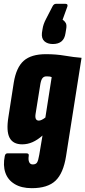

<svg xmlns="http://www.w3.org/2000/svg" viewBox="-20 -786 446 1003"><path d="M220 -503Q273 -503 319.5 -495Q366 -487 406 -484L325 30Q311 119 270 158Q229 197 146 197Q92 197 56.5 175.5Q21 154 8 116Q-5 78 5 29Q8 15 19 15H118Q133 15 130 29Q127 49 132.5 61Q138 73 151 73Q167 73 173.5 63Q180 53 185 23L202 -78Q176 -55 150 -43.5Q124 -32 96 -32Q48 -32 30 -66.5Q12 -101 24 -175L52 -355Q65 -434 104 -468.5Q143 -503 220 -503ZM183 -156Q196 -156 217 -172L250 -383Q243 -386 236.5 -386.5Q230 -387 222 -387Q210 -387 202.5 -378.5Q195 -370 191 -348L166 -192Q160 -156 183 -156ZM322 -766Q336 -766 332 -752L307 -683Q317 -677 323.5 -666Q330 -655 325 -630L322 -612Q314 -556 256 -556Q228 -556 212 -570.5Q196 -585 199 -614L202 -633Q204 -647 208.5 -660Q213 -673 221 -688L254 -752Q261 -766 272 -766Z"/></svg>

Font: Sofia Sans Extra Condensed Black
Style: Italic
Weight: 900
Italic angle: -9°
Version: Version 4.100